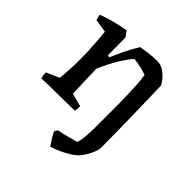

<svg xmlns="http://www.w3.org/2000/svg" viewBox="-181 -604 955 955"><g transform="rotate(45 296.5 -126.0)"><path d="M313 213Q302 196 291.5 179.5Q281 163 273 146Q275 141 277.5 137Q280 133 283 128Q311 123 339 115.5Q367 108 392 101Q399 81 401.5 50.5Q404 20 404 -14Q404 -57 404 -98.5Q404 -140 404 -177Q403 -244 400.5 -294Q398 -344 393 -371Q375 -378 351.5 -383.5Q328 -389 302 -392Q282 -373 253.5 -326Q225 -279 201 -223L207 -53L276 -35Q278 -17 273 0Q258 0 227 0.5Q196 1 159.5 1.5Q123 2 91 2.5Q59 3 42 4Q39 -5 38 -14.5Q37 -24 37 -33L105 -63Q108 -92 110 -129Q112 -166 112 -199Q112 -225 110.5 -258.5Q109 -292 106.5 -325Q104 -358 101 -384L31 -395Q28 -402 26.5 -410Q25 -418 24 -426Q59 -439 97.5 -449Q136 -459 173 -465L194 -436L195 -312L206 -308Q221 -342 238 -378Q255 -414 279 -453Q310 -459 335 -462Q360 -465 391 -465Q411 -465 430.5 -453.5Q450 -442 465 -425Q480 -408 488 -392Q489 -351 490.5 -297.5Q492 -244 493 -185Q494 -126 495 -67.5Q496 -9 496 42Q496 50 489.5 67.5Q483 85 472 104.5Q461 124 448 139Q430 159 391 180Q352 201 313 213Z"/></g></svg>

Font: Labrada Medium
Style: Regular
Weight: 500
Designer: Mercedes Jáuregui
Foundry: Omnibus-Type Team
Version: Version 1.000; ttfautohint (v1.8.4.7-5d5b)